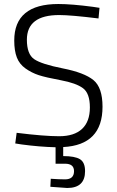

<svg xmlns="http://www.w3.org/2000/svg" viewBox="-20 -726 581 957"><path d="M404 127Q404 211 315 211L231 205L233 165Q274 168 304 168Q349 168 349 127Q349 90 304 90H257V8Q177 6 88 -6L56 -11L63 -64Q200 -47 275 -47Q350 -47 389 -83.5Q428 -120 428 -190.5Q428 -261 393.5 -286.5Q359 -312 283.5 -326Q208 -340 173 -351.5Q138 -363 107.5 -384.5Q77 -406 64 -439.5Q51 -473 51 -524Q51 -706 271 -706Q337 -706 443 -692L476 -687L471 -634Q333 -651 275 -651Q114 -651 114 -528Q114 -456 150.5 -431Q187 -406 293.5 -385Q400 -364 445.5 -327Q491 -290 491 -194Q491 -3 295 7V52Q353 52 378.5 67.5Q404 83 404 127Z"/></svg>

Font: Titillium Web Light
Style: Regular
Weight: 300
Version: Version 1.002;PS 57.000;hotconv 1.0.70;makeotf.lib2.5.55311